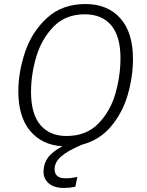

<svg xmlns="http://www.w3.org/2000/svg" viewBox="-20 -716 728 953"><path d="M251 124Q251 169 306 169Q333 169 364 162L354 211Q324 217 298 217Q249 217 222.5 194.5Q196 172 196 136Q196 97 218 66.5Q240 36 290 10Q188 4 129.5 -66.5Q71 -137 71 -262Q71 -359 105 -459Q139 -559 214 -627.5Q289 -696 404 -696Q514 -696 577 -625.5Q640 -555 640 -424Q640 -336 614.5 -247Q589 -158 532 -89.5Q475 -21 387 2Q314 33 282.5 61.5Q251 90 251 124ZM310 -41Q408 -41 468 -102.5Q528 -164 553 -252Q578 -340 578 -427Q578 -536 532 -590.5Q486 -645 401 -645Q305 -645 245.5 -583.5Q186 -522 160 -434Q134 -346 134 -260Q134 -150 180.5 -95.5Q227 -41 310 -41Z"/></svg>

Font: Fira Sans Light
Style: Italic
Weight: 300
Italic angle: -8°
Designer: bBox Type GmbH & Carrois Corporate GbR & Edenspiekermann AG
Foundry: bBox Type GmbH & Carrois Corporate GbR & Edenspiekermann AG
Version: Version 4.301